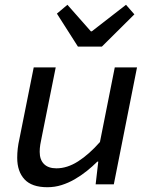

<svg xmlns="http://www.w3.org/2000/svg" viewBox="-20 -771 640 803"><path d="M178 12Q113 12 82.5 -21Q52 -54 52 -111Q52 -150 61 -189L121 -489H213L155 -200Q151 -182 148.5 -166.5Q146 -151 146 -136Q146 -103 164 -85Q182 -67 216 -67Q261 -67 306.5 -96Q352 -125 398 -177L460 -489H553L456 0H380L391 -95H387Q366 -74 342 -55Q318 -36 292 -21Q266 -6 237.5 3Q209 12 178 12ZM306 -576 218 -714 262 -751 360 -640H364L507 -751L542 -711L406 -576Z"/></svg>

Font: Source Code Pro Medium
Style: Italic
Weight: 500
Italic angle: -11°
Monospace: yes
Designer: Paul D. Hunt, Teo Tuominen
Foundry: Adobe Systems Incorporated
Version: Version 1.050;PS 1.000;hotconv 16.6.51;makeotf.lib2.5.65220